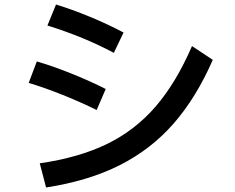

<svg xmlns="http://www.w3.org/2000/svg" viewBox="-20 -814 1040 850"><path d="M484 -580Q351 -651 190 -701L228 -794Q297 -773 376 -740.5Q455 -708 527 -670ZM156 -91Q329 -116 453.5 -176.5Q578 -237 669 -342.5Q760 -448 830 -610L922 -549Q849 -382 749 -267.5Q649 -153 510.5 -83Q372 -13 184 16ZM408 -327Q337 -362 257 -394Q177 -426 107 -447L143 -542Q215 -521 297 -488Q379 -455 448 -420Z"/></svg>

Font: IBM Plex Sans JP Medm
Style: Regular
Weight: 500
Designer: Mike Abbink; Paul van der Laan; Pieter van Rosmalen; Wujin Sim; Yejin Wi; Jinhee Kim; Boomi Park; Yona Kim; Kichan Ma
Foundry: Sandoll Inc.
Version: Version 1.002